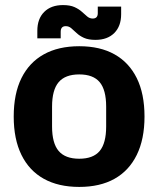

<svg xmlns="http://www.w3.org/2000/svg" viewBox="-20 -726 623 756"><path d="M292 10Q210 10 152.5 -22Q95 -54 64.5 -116Q34 -178 34 -267Q34 -357 64.5 -418.5Q95 -480 152.5 -512Q210 -544 292 -544Q374 -544 431 -512Q488 -480 518.5 -418.5Q549 -357 549 -267Q549 -178 518.5 -116Q488 -54 431 -22Q374 10 292 10ZM292 -101Q347 -101 372.5 -131.5Q398 -162 398 -228V-306Q398 -372 372.5 -402.5Q347 -433 292 -433Q237 -433 211 -402.5Q185 -372 185 -306V-228Q185 -162 211 -131.5Q237 -101 292 -101ZM356 -569Q328 -569 310.5 -577Q293 -585 281.5 -596Q270 -607 260.5 -615Q251 -623 239 -623Q219 -623 219 -601V-575H127V-605Q127 -652 154 -679Q181 -706 228 -706Q256 -706 273.5 -698Q291 -690 302.5 -679.5Q314 -669 323.5 -661Q333 -653 345 -653Q365 -653 365 -674V-700H457V-670Q457 -623 430 -596Q403 -569 356 -569Z"/></svg>

Font: Mozilla Headline ExtraLight
Style: Regular
Weight: 200
Designer: Studio DRAMA
Foundry: Studio DRAMA
Version: Version 1.000